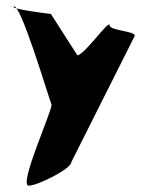

<svg xmlns="http://www.w3.org/2000/svg" viewBox="-20 -551 472 608"><path d="M23 -530C43 -548 131 -252 143 -220C148 -206 37 37 71 37C98 37 206 -16 206 -38L407 -438C407 -453 327 -454 327 -471C327 -492 247 -376 225 -376L141 -507C137 -507 15 -522 23 -530Z"/></svg>

Font: Recovery
Style: Regular
Weight: 400
Version: Version 0.27